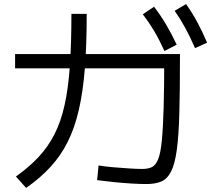

<svg xmlns="http://www.w3.org/2000/svg" viewBox="-20 -875 1040 941"><path d="M697 27Q667 27 625 24.5Q583 22 538.5 17.5Q494 13 456 8L463 -64Q493 -59 533 -55.5Q573 -52 612.5 -49.5Q652 -47 677 -47Q706 -47 724.5 -56Q743 -65 755 -94.5Q767 -124 773 -184.5Q779 -245 782 -347.5Q785 -450 785 -607L825 -540H54V-610H862V-600Q862 -434 859 -322Q856 -210 846.5 -140.5Q837 -71 818.5 -34.5Q800 2 770.5 14.5Q741 27 697 27ZM58 -10Q123 -56 169.5 -106Q216 -156 247.5 -218Q279 -280 297 -362Q315 -444 322.5 -553Q330 -662 330 -807H405Q405 -657 396 -541.5Q387 -426 366.5 -337Q346 -248 312 -180Q278 -112 227.5 -57Q177 -2 108 46ZM786 -625Q760 -682 735 -724Q710 -766 680 -805L735 -842Q768 -799 794.5 -754Q821 -709 846 -656ZM936 -639Q911 -696 887.5 -739Q864 -782 836 -822L892 -855Q923 -811 947.5 -765.5Q972 -720 995 -666Z"/></svg>

Font: M PLUS 1 Thin
Style: Regular
Weight: 400
Version: Version 1.001